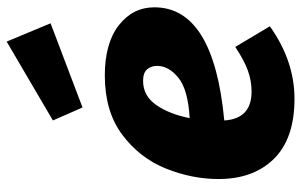

<svg xmlns="http://www.w3.org/2000/svg" viewBox="-184 -702 905 577"><g transform="rotate(-90 268.5 -413.5)"><path d="M195 -192Q200 -110 282 -110Q315 -110 346 -121.5Q377 -133 416 -159L478 -55Q374 19 260 19Q141 19 80 -42.5Q19 -104 19 -209Q19 -289 50.5 -367.5Q82 -446 152 -498.5Q222 -551 330 -551Q427 -551 481 -509Q535 -467 535 -402Q535 -224 195 -192ZM359 -394Q359 -412 348.5 -424Q338 -436 314 -436Q269 -436 241.5 -396.5Q214 -357 202 -296Q288 -301 323.5 -330Q359 -359 359 -394ZM487 -714 234 -618 195 -707 432 -846Z"/></g></svg>

Font: Trujillo ExtraBold
Style: Italic
Weight: 800
Italic angle: -8°
Designer: Fira Sans original fonts by bBox Type GmbH, Carrois Corporate GbR, & Edenspiekermann AG / Changes by Cristiano Sobral
Foundry: Fira Sans original fonts by bBox Type GmbH, Carrois Corporate GbR, & Edenspiekermann AG / Changes by Cristiano Sobral
Version: Version 4.301;July 28, 2020;FontCreator 13.0.0.2655 64-bit